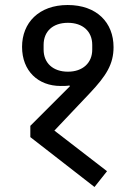

<svg xmlns="http://www.w3.org/2000/svg" viewBox="-20 -725 510 766"><path d="M357 21 407 -42 197 -204 339 -354C404 -423 433 -469 433 -537C433 -635 366 -705 250 -705C135 -705 68 -634 68 -538C68 -442 132 -382 222 -382C235 -382 247 -382 257 -384L259 -381L101 -223V-178ZM251 -439C191 -439 154 -474 154 -527V-546C154 -600 191 -634 251 -634C310 -634 348 -600 348 -546V-527C348 -474 310 -439 251 -439Z"/></svg>

Font: IBM Plex Devanagari Text
Style: Regular
Weight: 450
Designer: Mike Abbink, Paul van der Laan, Pieter van Rosmalen, Erin McLaughlin
Foundry: Bold Monday
Version: Version 1.0